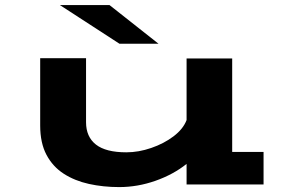

<svg xmlns="http://www.w3.org/2000/svg" viewBox="-20 -732 1140 762"><path d="M453 10.5Q389.5 10.5 333 -2Q276.5 -14.5 233 -42.5Q189.5 -70.5 164.5 -117.5Q139.5 -164.5 139.5 -234V-501H321.5V-247Q321.5 -189 360.8 -158.2Q400 -127.5 481.5 -127.5Q530 -127.5 580.2 -144.8Q630.5 -162 668.8 -191Q707 -220 720.5 -255.5V-500H901.5V-129H1026V0H720.5V-81.5Q668 -39.5 597 -14.5Q526 10.5 453 10.5ZM454 -558.5 217.5 -712H414.5L609 -558.5Z"/></svg>

Font: Trispace Expanded
Style: Bold
Weight: 700
Width: 7
Designer: Tyler Finck
Foundry: Etcetera Type Company
Version: Version 1.210; ttfautohint (v1.8.3)